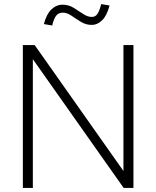

<svg xmlns="http://www.w3.org/2000/svg" viewBox="-20 -921 766 941"><path d="M92 0V-700H150L585 -83V-700H634V0H586L141 -631V0ZM236 -796 195 -803Q208 -852 232 -875Q256 -898 287 -898Q316 -898 340.5 -883Q365 -868 387 -853Q409 -838 430 -838Q447 -838 457 -852Q467 -866 476 -901L517 -894Q504 -845 481 -822Q458 -799 429 -799Q401 -799 376.5 -814Q352 -829 330.5 -844Q309 -859 287 -859Q268 -859 256 -845Q244 -831 236 -796Z"/></svg>

Font: Red Hat Text VF
Style: Regular
Weight: 300
Designer: Pentagram, MCKL
Foundry: Pentagram, MCKL
Version: Version 1.023